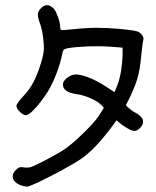

<svg xmlns="http://www.w3.org/2000/svg" viewBox="-20 -722 603 741"><path d="M458 -235.4Q449.2 -241.2 439 -250Q434.1 -253.9 429.7 -257.8Q416.5 -238.8 401.4 -219.2Q347.7 -149.4 301.8 -115.2Q289.6 -106 265.1 -91.3Q240.7 -77.1 212.4 -61.5Q169.9 -39.1 130.9 -20Q91.8 -1.5 84 -1.5Q78.6 -2 70.3 -3.9Q62 -5.9 55.7 -8.8Q33.7 -18.6 29.8 -34.7Q28.8 -38.1 28.8 -41.5Q29.3 -54.2 41 -65.9Q49.3 -74.2 55.7 -76.2Q61.5 -78.1 73.7 -75.7Q86.4 -73.7 98.6 -77.1Q110.8 -81.1 141.6 -96.7Q161.1 -106.4 186 -120.1Q210.4 -133.8 225.6 -143.6Q236.3 -150.4 250 -161.6Q263.7 -172.4 277.8 -185.5Q304.7 -210 329.6 -236.3Q354.5 -263.2 365.2 -280.8Q370.6 -289.6 380.9 -306.2Q377.4 -309.6 370.6 -316.9Q358.4 -330.1 329.6 -342.8Q300.8 -355.5 274.4 -358.9Q248.5 -362.8 235.4 -372.1Q222.7 -381.3 222.7 -396.5Q222.7 -407.2 236.3 -419.4Q250 -431.2 265.6 -434.1Q269 -434.6 273.4 -434.6Q290 -434.6 318.8 -424.3Q354.5 -410.6 389.2 -387.7Q400.4 -380.4 421.9 -366.2Q425.3 -375.5 433.1 -393.6Q441.4 -414.6 447.3 -448.7Q452.6 -482.9 453.1 -514.2Q453.1 -514.2 453.1 -538.1Q436.5 -539.6 403.3 -542Q380.9 -543.5 354 -543.5Q337.9 -543.5 319.8 -543Q272 -541 242.7 -536.1Q230.5 -533.7 226.6 -530.3Q222.7 -526.9 220.7 -516.1Q213.4 -478 196.3 -434.1Q178.7 -389.6 160.2 -361.8Q134.8 -323.7 112.8 -300.8Q91.3 -277.8 80.1 -277.8Q69.3 -277.8 56.6 -290.5Q43.5 -303.2 43.5 -313.5Q43.5 -317.9 51.3 -328.6Q59.1 -339.4 69.8 -350.6Q92.8 -374.5 108.4 -403.8Q124 -433.1 138.2 -478.5Q147 -507.8 148.4 -522.5Q149.4 -528.8 149.4 -537.6Q149.4 -548.3 147.9 -563Q146.5 -579.6 143.1 -598.6Q139.2 -618.2 135.3 -628.4Q126 -652.8 126 -665.5Q126 -678.2 138.2 -690.4Q149.4 -701.7 160.2 -702.1Q160.2 -702.1 160.6 -702.1Q161.1 -702.1 161.6 -702.1Q171.4 -702.1 183.6 -692.4Q193.4 -685.1 202.6 -659.2Q212.4 -633.8 212.4 -615.7Q212.4 -607.4 216.8 -606.4Q221.2 -605 242.2 -607.4Q300.3 -613.8 343.8 -614.7Q348.1 -614.7 352.5 -614.7Q392.6 -614.7 438.5 -610.8Q487.8 -606 501.5 -603Q515.6 -600.1 523.9 -591.8Q531.2 -584.5 532.7 -579.1Q533.7 -576.2 533.7 -572.8Q533.7 -569.8 532.7 -565.4Q531.2 -560.1 528.8 -541Q526.4 -522 524.4 -500.5Q520 -454.6 511.7 -424.3Q503.4 -394 483.4 -351.1Q475.6 -334 465.8 -316.4Q466.8 -314.9 468.3 -313.5Q474.1 -306.6 484.4 -298.8Q494.6 -291 502.4 -287.1Q526.9 -274.4 531.2 -259.3Q532.2 -255.4 532.2 -252Q532.2 -240.2 520.5 -228Q507.3 -215.3 496.1 -216.8Q484.9 -217.8 458 -235.4Z"/></svg>

Font: Casuwalt
Style: Regular
Weight: 400
Designer: Walter E Stewart
Version: 0.1